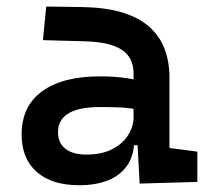

<svg xmlns="http://www.w3.org/2000/svg" viewBox="-20 -542 626 572"><path d="M396 4.9 387.7 -148.4 377.9 -198.7V-322.8Q377.9 -371.6 341.8 -394.3Q305.7 -417 234.4 -418.9L107.9 -422.4L117.7 -522.5L224.6 -521Q356.4 -519 420.7 -465.6Q484.9 -412.1 484.9 -309.6V-101.1L567.9 -90.3V0ZM215.8 9.8Q134.3 9.8 89.4 -29.8Q44.4 -69.3 44.4 -141.6Q44.4 -225.1 105.2 -269.8Q166 -314.5 277.8 -314.5Q322.8 -314.5 357.7 -309.1Q392.6 -303.7 421.9 -293.5L400.4 -213.4Q368.2 -220.7 338.6 -221.9Q309.1 -223.1 278.3 -223.1Q152.8 -223.1 152.8 -147.9Q152.8 -116.2 174.8 -98.9Q196.8 -81.5 236.8 -81.5Q283.7 -81.5 315.2 -98.1Q346.7 -114.7 362.3 -140.4Q377.9 -166 377.9 -192.9V-242.2L404.3 -109.4H363.3L379.9 -125Q379.9 -80.1 359.6 -50Q339.4 -20 302.7 -5.1Q266.1 9.8 215.8 9.8Z"/></svg>

Font: Cascadia Mono Medium
Style: Regular
Weight: 500
Monospace: yes
Designer: Aaron Bell
Foundry: Saja Typeworks
Version: Version 2407.024